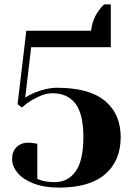

<svg xmlns="http://www.w3.org/2000/svg" viewBox="-20 -840 610 875"><path d="M35 -115Q35 -149 55.5 -169.5Q76 -190 110 -190Q118 -190 126 -188.5Q134 -187 137 -187L150 -185V-25Q151 -25 171 -17Q197 -10 230 -10Q290 -10 325 -59.5Q360 -109 360 -215Q360 -320 324 -367.5Q288 -415 220 -415Q194 -415 171 -406Q148 -397 122 -382Q101 -369 80 -350L60 -365L100 -700H395Q402 -754 429 -790Q440 -807 455 -820H485V-625H122L95 -395Q109 -405 136 -417Q192 -440 240 -440Q386 -440 458 -380.5Q530 -321 530 -215Q530 -107 459 -46Q388 15 250 15Q181 15 132.5 -4Q84 -23 59.5 -53Q35 -83 35 -115Z"/></svg>

Font: Yeseva One
Style: Regular
Weight: 400
Designer: Jovanny Lemonad
Foundry: Jovanny Lemonad
Version: Version 2.000